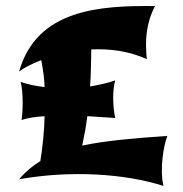

<svg xmlns="http://www.w3.org/2000/svg" viewBox="-20 -696 604 633"><path d="M519 -83C506 -136 519 -217 532 -248C418 -240 326 -232 251 -216C258 -249 264 -281 268 -313L360 -307C352 -340 350 -400 360 -431C335 -422 306 -416 277 -411C280 -451 280 -491 281 -533C341 -536 405 -528 464 -501C458 -564 461 -617 491 -676C310 -678 101 -666 43 -460C55 -470 81 -484 116 -498C123 -460 126 -438 127 -409C98 -412 71 -418 48 -426C57 -393 56 -332 51 -300C69 -307 96 -311 127 -313C126 -264 121 -215 113 -165C87 -149 63 -129 43 -105C212 -135 391 -124 519 -83Z"/></svg>

Font: Shojumaru
Style: Regular
Weight: 400
Designer: Astigmatic (AOETI)
Foundry: Astigmatic (AOETI)
Version: Version 1.000